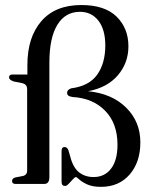

<svg xmlns="http://www.w3.org/2000/svg" viewBox="-20 -732 599 764"><path d="M538.5 -165.5Q538.5 -86.5 495.8 -37.5Q453 11.5 382 11.5Q348 11.5 327 1.8Q306 -8 295.5 -17.8Q285 -27.5 282 -27.5Q278 -27.5 270 -18.5Q262 -9.5 253.5 -0.8Q245 8 239 8Q225 8 225 -8.5V-131Q225 -147 237 -147Q247.5 -147 252.5 -133.5L259.5 -109Q271 -64.5 295 -46Q319 -27.5 352.5 -27.5Q396.5 -27.5 422 -61Q447.5 -94.5 447.5 -156Q447.5 -241 398.5 -291.2Q349.5 -341.5 268.5 -346Q256 -348 251.5 -352Q247 -356 247 -363Q247 -374.5 263 -380.5Q334.5 -389.5 366.8 -435Q399 -480.5 399 -551Q399 -614.5 371.5 -649.8Q344 -685 298 -685Q240 -685 208.2 -633.2Q176.5 -581.5 176.5 -483V-27.5Q176.5 0 156 0H42.5Q28 0 28 -11.5Q28 -23 41.5 -26L70 -31.5Q88 -35 88 -53.5V-377.5Q88 -395 71 -400.5L34 -408Q16 -414.5 16 -424Q16 -435.5 29.5 -435.5H89V-473.5Q89 -583.5 144.5 -647.8Q200 -712 303.5 -712Q397 -712 444 -665.8Q491 -619.5 491 -547.5Q491 -482 449.2 -432.8Q407.5 -383.5 330.5 -369Q426 -359.5 482.2 -303.5Q538.5 -247.5 538.5 -165.5Z"/></svg>

Font: Fraunces 144pt Soft
Style: Regular
Weight: 400
Version: Version 1.000;[0bf87f6ff]